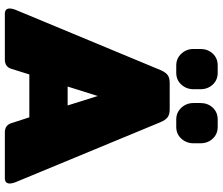

<svg xmlns="http://www.w3.org/2000/svg" viewBox="-83 -835 918 792"><g transform="rotate(90 376.0 -439.0)"><path d="M182 -778V-807Q182 -837 201 -857.5Q220 -878 250 -878H280Q310 -878 329 -857.5Q348 -837 348 -807V-778Q348 -749 329 -728Q310 -707 280 -707H250Q221 -707 201.5 -728Q182 -749 182 -778ZM405 -778V-807Q405 -837 424 -857.5Q443 -878 473 -878H503Q533 -878 552 -857.5Q571 -837 571 -807V-778Q571 -749 552 -728Q533 -707 503 -707H473Q444 -707 424.5 -728Q405 -749 405 -778ZM15 -21Q15 -30 20 -43L269 -642Q278 -663 289.5 -671.5Q301 -680 322 -680H431Q452 -680 463.5 -671.5Q475 -663 484 -642L732 -43Q737 -30 737 -21Q737 0 715 0H527Q496 0 488 -27L464 -101H287L264 -27Q256 0 225 0H37Q15 0 15 -21ZM415 -259 376 -383 337 -259Z"/></g></svg>

Font: Mitr
Style: Bold
Weight: 700
Designer: Thanarat Vachiruckul
Foundry: Cadson Demak
Version: Version 1.003